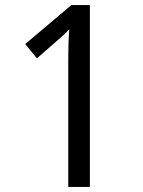

<svg xmlns="http://www.w3.org/2000/svg" viewBox="-20 -734 560 754"><path d="M333 0V-714H260L79 -561L125 -505L196 -567C221 -589 236 -601 252 -619C249 -579 248 -544 248 -492V0Z"/></svg>

Font: Noto Sans Arabic SemCond
Style: Regular
Weight: 400
Width: 4
Designer: Monotype Design Team, Nadine Chahine, Nizar Qandah and Khaled Hosny
Foundry: Monotype Imaging Inc.
Version: Version 2.012